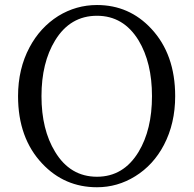

<svg xmlns="http://www.w3.org/2000/svg" viewBox="-20 -749 791 784"><path d="M376 15.6Q243.2 15.6 152.3 -81.1Q53.7 -185.5 53.7 -356.4Q53.7 -467.8 100.6 -555.7Q143.6 -636.7 217.8 -683.6Q291 -728.5 376 -728.5Q507.8 -728.5 597.7 -631.8Q695.3 -527.3 695.3 -356.4Q695.3 -245.1 649.4 -157.2Q606.4 -75.2 532.2 -29.3Q460 15.6 376 15.6ZM376 -27.3Q484.4 -27.3 545.9 -128.9Q600.6 -219.7 600.6 -356.4Q600.6 -493.2 545.9 -584Q484.4 -684.6 376 -684.6Q266.6 -684.6 205.1 -584Q149.4 -493.2 149.4 -356.4Q149.4 -219.7 205.1 -128.9Q266.6 -27.3 376 -27.3Z"/></svg>

Font: Bpmf Zihi Only R
Style: R
Weight: 400
Foundry: But Ko
Version: Version 1.320